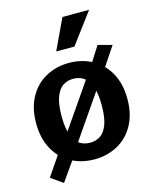

<svg xmlns="http://www.w3.org/2000/svg" viewBox="-132 -907 884 1092"><g transform="rotate(-15 310.0 -361.0)"><path d="M417.3 -493.9 479.8 -449.2 206.6 -52.8 148.3 -104ZM168.5 -146.5 226.2 -73.1 106.9 96.5 36.5 47.2ZM493.9 -612.2 576.8 -590.2 471.8 -432.7 402.2 -467.5ZM41.2 -272.1Q41.2 -361.4 76.9 -425.5Q112.6 -489.7 173.8 -522.7Q235.1 -555.8 310 -555.8Q384.9 -555.8 446.2 -522.7Q507.4 -489.7 543.1 -425.5Q578.8 -361.4 578.8 -272.1Q578.8 -182.3 543.1 -118.2Q507.4 -54.1 446.2 -21Q384.9 12 310 12Q235.1 12 173.8 -21Q112.6 -54.1 76.9 -118.2Q41.2 -182.3 41.2 -272.1ZM428.4 -274.2Q428.4 -344.6 412.6 -386.4Q396.8 -428.2 370.6 -445.3Q344.4 -462.3 310 -462.3Q275.6 -462.3 249.4 -445.3Q223.2 -428.2 207.4 -386.4Q191.6 -344.6 191.6 -274.2Q191.6 -203.3 207.4 -161.7Q223.2 -120.1 249.4 -103Q275.6 -86 310 -86Q344.4 -86 370.6 -103Q396.8 -120.1 412.6 -161.7Q428.4 -203.3 428.4 -274.2ZM499.4 -817.7H342.3L257.6 -637.4H364.6Z"/></g></svg>

Font: Monaspace Xenon Var
Style: Regular
Weight: 400
Designer: Riley Cran and the Lettermatic Team
Version: Version 1.000 (Monaspace Xenon Var)